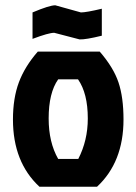

<svg xmlns="http://www.w3.org/2000/svg" viewBox="-20 -706 516 726"><path d="M347 0H129Q29 -93 29 -254Q29 -335 51.5 -395Q74 -455 123 -511H357Q409 -451 428 -394.5Q447 -338 447 -254Q447 -93 347 0ZM200 -105H276Q312 -175 312 -258Q312 -353 275 -406H200Q164 -355 164 -258Q164 -168 200 -105ZM281 -557 185 -582Q164 -582 103 -559V-659Q167 -686 189 -686L286 -659Q306 -659 365 -673V-571Q304 -556 281 -557Z"/></svg>

Font: Jockey One
Style: Regular
Weight: 400
Designer: TypeTogether
Foundry: TypeTogether
Version: Version 1.002